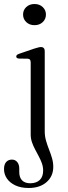

<svg xmlns="http://www.w3.org/2000/svg" viewBox="-37 -704 341 957"><path d="M186 -49Q186 -25 192.5 -2.5Q199 20 207.5 41.5Q216 63 222.2 84.2Q228.5 105.5 228.5 127.5Q228.5 174.5 195 203.8Q161.5 233 106 233Q67 233 39.5 220Q12 207 -2.5 185.8Q-17 164.5 -17 139Q-17 115.5 -6.2 103.5Q4.5 91.5 22.5 91.5Q39 91.5 49 103.8Q59 116 59 136V153.5Q59 180.5 73 195Q87 209.5 114.5 209.5Q145 209 161.5 192.8Q178 176.5 178 146Q178 127.5 171.8 110Q165.5 92.5 156.2 75.2Q147 58 137.8 40.5Q128.5 23 122.2 4.5Q116 -14 116 -34V-392Q116 -402 112.5 -406.5Q109 -411 100 -411.5L58.5 -412Q50.5 -412.5 47.2 -415.2Q44 -418 44 -422.5Q44 -427 47.5 -430.2Q51 -433.5 60 -436.5L133 -461.5Q146 -465.5 154 -467.5Q162 -469.5 167 -469.5Q176.5 -469.5 181.2 -464.2Q186 -459 186 -449.5ZM135 -578.5Q110 -578.5 94 -593.8Q78 -609 78 -631.5Q78 -654 94 -669Q110 -684 135 -684Q160 -684 176 -668.8Q192 -653.5 192 -631.5Q192 -609 176 -593.8Q160 -578.5 135 -578.5Z"/></svg>

Font: Fraunces Light
Style: Regular
Weight: 300
Version: Version 1.000;[b76b70a41]